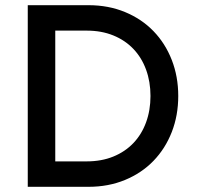

<svg xmlns="http://www.w3.org/2000/svg" viewBox="-20 -720 763 740"><path d="M87 -700H321Q398 -700 462 -673.5Q526 -647 571.5 -600Q617 -553 642 -489Q667 -425 667 -350Q667 -275 642 -211Q617 -147 571.5 -100Q526 -53 462 -26.5Q398 0 321 0H87ZM193 -602V-98H314Q371 -98 416.5 -116.5Q462 -135 494 -168.5Q526 -202 543 -248.5Q560 -295 560 -350Q560 -405 543 -451.5Q526 -498 494 -531.5Q462 -565 416.5 -583.5Q371 -602 314 -602Z"/></svg>

Font: NT Somic Medium
Style: Regular
Weight: 500
Designer: Ravid Balaliev — lead type designer, mastering
Michael Voronin — secret advisor, marketing
Ivan Kovalenko — best boy
Foundry: NT Type
Version: Version 0.7